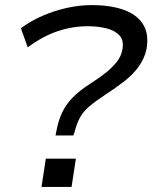

<svg xmlns="http://www.w3.org/2000/svg" viewBox="-20 -734 599 754"><path d="M198 -202 202 -222Q209 -260 224 -292Q239 -324 266.5 -352Q294 -380 337 -407Q373 -430 398 -450.5Q423 -471 439 -491.5Q455 -512 460 -536Q468 -574 450 -594Q432 -614 398.5 -622.5Q365 -631 324 -631Q265 -631 206.5 -611.5Q148 -592 89 -548L62 -623Q99 -651 146 -671.5Q193 -692 243 -703Q293 -714 339 -714Q415 -714 467 -695Q519 -676 542.5 -637.5Q566 -599 555 -539Q547 -504 525 -473Q503 -442 469 -415.5Q435 -389 395 -363Q355 -337 330.5 -316Q306 -295 293.5 -271.5Q281 -248 273 -216L268 -202ZM143 0 160 -111H278L261 0Z"/></svg>

Font: Nunito Sans 7pt SemiExpanded
Style: Italic
Weight: 400
Width: 6
Italic angle: -9°
Designer: Vernon Adams
Foundry: Vernon Adams
Version: Version 3.101;gftools[0.9.27]